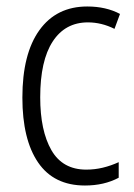

<svg xmlns="http://www.w3.org/2000/svg" viewBox="-20 -562 414 592"><path d="M242 10Q146 10 97.5 -61Q49 -132 49 -261Q49 -396 101.5 -469Q154 -542 249 -542Q307 -542 350 -519L333 -473Q293 -493 251 -493Q181 -493 142.5 -434Q104 -375 104 -262Q104 -159 138.5 -99Q173 -39 246 -39Q272 -39 297 -45Q322 -51 346 -62V-14Q301 10 242 10Z"/></svg>

Font: Noto Sans Lao Looped Condensed Light
Style: Regular
Weight: 300
Width: 3
Designer: Mark Frömberg, Ben Mitchell
Foundry: The Fontpad Ltd
Version: Version 1.002; ttfautohint (v1.8.4.7-5d5b)